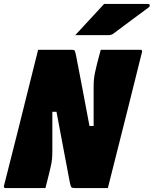

<svg xmlns="http://www.w3.org/2000/svg" viewBox="-51 -952 778 972"><path d="M179 0H-23Q-33 0 -31 -11Q4 -148 38.5 -285.5Q73 -423 107 -560Q116 -595 124.5 -630Q133 -665 142 -700H314Q324 -700 327 -695.5Q330 -691 334 -671Q348 -597 365.5 -507.5Q383 -418 402 -314H423Q423 -390 423 -436.5Q423 -483 423 -510.5Q423 -538 425 -554.5Q427 -571 430.5 -587Q434 -603 440 -628Q445 -648 450 -666Q455 -684 459 -700H660Q670 -700 668 -689Q631 -541 594 -392.5Q557 -244 519 -95Q513 -71 507 -47.5Q501 -24 495 0H330Q315 0 311 -3.5Q307 -7 303 -26Q288 -106 270.5 -197.5Q253 -289 235 -386H214Q214 -310 214 -264Q214 -218 214 -191.5Q214 -165 212.5 -148.5Q211 -132 207.5 -116.5Q204 -101 198 -75Q191 -50 187.5 -33.5Q184 -17 179 0ZM476 -932H700Q706 -932 707 -925.5Q708 -919 701 -914Q668 -890 641.5 -870Q615 -850 587 -829.5Q559 -809 522 -781Q512 -774 497 -774H330Q367 -814 402.5 -852.5Q438 -891 476 -932Z"/></svg>

Font: Recursive Mn Lnr St XBk
Style: Italic
Weight: 1000
Italic angle: -15°
Monospace: yes
Version: Version 1.079;hotconv 1.0.112;makeotfexe 2.5.65598; ttfautoh